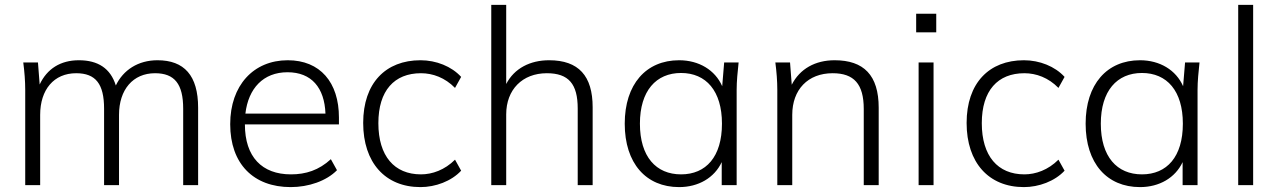

<svg xmlns="http://www.w3.org/2000/svg" viewBox="-20 -756 5221 784"><path d="M83 -389V0H144V-287C144 -390 200 -457 291 -457C371 -457 405 -413 405 -312V0H466V-287C466 -390 523 -457 613 -457C693 -457 728 -413 728 -312V0H789V-316C789 -448 732 -510 623 -510C544 -510 483 -470 453 -407C431 -477 380 -510 302 -510C227 -510 172 -475 142 -411L135 -501H75C80 -463 83 -425 83 -389Z M1167 8C1240 8 1313 -17 1356 -61L1331 -106C1282 -61 1229 -44 1168 -44C1050 -44 980 -115 980 -248H1364V-276C1364 -420 1287 -510 1155 -510C1015 -510 920 -407 920 -249C920 -87 1015 8 1167 8ZM982 -292C994 -395 1055 -461 1154 -461C1252 -461 1305 -398 1309 -292Z M1697 8C1758 8 1823 -16 1863 -59L1838 -104C1796 -62 1745 -44 1699 -44C1590 -44 1525 -119 1525 -253C1525 -386 1590 -457 1699 -457C1747 -457 1797 -439 1838 -397L1863 -442C1824 -485 1761 -510 1697 -510C1555 -510 1463 -417 1463 -254C1463 -92 1553 8 1697 8Z M1986 0H2047V-289C2047 -390 2113 -457 2213 -457C2302 -457 2339 -413 2339 -313V0H2400V-318C2400 -446 2343 -510 2222 -510C2145 -510 2080 -477 2047 -413V-736H1986Z M2753 8C2832 8 2897 -30 2927 -94V0H2988V-389C2988 -425 2992 -463 2996 -501H2937L2929 -404C2900 -470 2834 -510 2753 -510C2618 -510 2531 -412 2531 -251C2531 -89 2618 8 2753 8ZM2761 -44C2659 -44 2593 -116 2593 -251C2593 -385 2659 -458 2761 -458C2863 -458 2928 -385 2928 -251C2928 -116 2863 -44 2761 -44Z M3154 -389V0H3215V-287C3215 -390 3279 -457 3380 -457C3467 -457 3507 -413 3507 -311V0H3568V-316C3568 -449 3507 -510 3388 -510C3309 -510 3246 -475 3213 -410L3206 -501H3146C3151 -463 3154 -425 3154 -389Z M3731 0H3792V-501H3731ZM3721 -624H3803V-700H3721Z M4161 8C4222 8 4287 -16 4327 -59L4302 -104C4260 -62 4209 -44 4163 -44C4054 -44 3989 -119 3989 -253C3989 -386 4054 -457 4163 -457C4211 -457 4261 -439 4302 -397L4327 -442C4288 -485 4225 -510 4161 -510C4019 -510 3927 -417 3927 -254C3927 -92 4017 8 4161 8Z M4635 8C4714 8 4779 -30 4809 -94V0H4870V-389C4870 -425 4874 -463 4878 -501H4819L4811 -404C4782 -470 4716 -510 4635 -510C4500 -510 4413 -412 4413 -251C4413 -89 4500 8 4635 8ZM4643 -44C4541 -44 4475 -116 4475 -251C4475 -385 4541 -458 4643 -458C4745 -458 4810 -385 4810 -251C4810 -116 4745 -44 4643 -44Z M5036 0H5097V-736H5036Z"/></svg>

Font: Poppy and Pepper Light
Style: Regular
Weight: 300
Designer: Thy Ha
Foundry: Thy Ha
Version: Version 0.001;Glyphs 3.2 (3227)